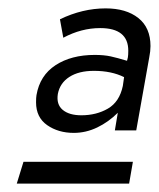

<svg xmlns="http://www.w3.org/2000/svg" viewBox="-20 -742 379 458"><path d="M66 -498Q66 -462 92.5 -443.5Q119 -425 156 -425Q185 -425 212 -438Q239 -451 261 -473L254 -431H305L336 -605Q339 -620 339 -632Q339 -676 310 -699Q281 -722 232 -722Q177 -722 123 -696L131 -652Q174 -675 219 -675Q286 -675 286 -621Q286 -611 285 -605L283 -597Q260 -604 244 -607.5Q228 -611 206 -611Q150 -611 112.5 -586.5Q75 -562 67 -515Q66 -509 66 -498ZM20 -304H288L297 -356H36ZM174 -467Q145 -467 129.5 -480Q114 -493 118 -518Q123 -544 145.5 -558.5Q168 -573 204 -573Q246 -573 276 -558L273 -537Q265 -499 237.5 -483Q210 -467 174 -467Z"/></svg>

Font: Geom Light
Style: Italic
Weight: 300
Italic angle: -10°
Version: Version 1.102